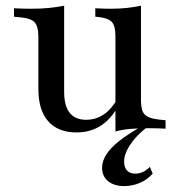

<svg xmlns="http://www.w3.org/2000/svg" viewBox="-20 -443 617 661"><path d="M200.8 -414.5V-207.3H112.1V-317.7Q112.1 -351.6 99.6 -365.7Q87.1 -379.8 52.4 -383.1L28.2 -385.5V-414.5Q44.4 -413.7 58.1 -413.3Q71.8 -412.9 87.1 -412.9Q121 -412.9 149.2 -415.7Q177.4 -418.5 200.8 -423.4ZM200.8 -207.3V-127.4Q200.8 -79 219.8 -54.8Q238.7 -30.6 276.6 -30.6Q316.9 -30.6 347.6 -56.9Q378.2 -83.1 400.8 -136.3L405.6 -120.2Q380.6 -52.4 340.3 -19.8Q300 12.9 243.5 12.9Q179.8 12.9 146 -25.4Q112.1 -63.7 112.1 -136.3V-207.3ZM377.4 0V-207.3H465.3V-96.8Q465.3 -62.1 478.2 -48.8Q491.1 -35.5 525.8 -31.5L550 -29V0Q533.9 -0.8 520.2 -1.2Q506.5 -1.6 491.1 -1.6Q457.3 -1.6 428.6 0.8Q400 3.2 377.4 9.7ZM465.3 -414.5V-207.3H377.4V-317.7Q377.4 -352.4 366.1 -366.1Q354.8 -379.8 323.4 -383.9L308.1 -385.5V-414.5Q324.2 -413.7 335.9 -413.3Q347.6 -412.9 360.5 -412.9Q391.1 -412.9 417.3 -415.7Q443.5 -418.5 465.3 -423.4ZM407.3 197.6Q372.6 197.6 352 180.6Q331.5 163.7 331.5 134.7Q331.5 112.1 345.6 89.5Q359.7 66.9 389.5 43.1Q419.4 19.4 466.1 -7.3H485.5Q485.5 -4.8 484.3 -3.6Q483.1 -2.4 480.6 -0.8Q445.2 28.2 426.2 58.1Q407.3 87.9 407.3 112.9Q407.3 133.1 417.3 144Q427.4 154.8 445.2 154.8Q473.4 154.8 496 131.5L505.6 154.8Q487.9 175 462.1 186.3Q436.3 197.6 407.3 197.6Z"/></svg>

Font: Playfair 5pt SemiExpanded Light Medium
Style: Regular
Weight: 500
Version: Version 2.203